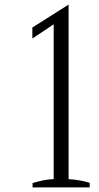

<svg xmlns="http://www.w3.org/2000/svg" viewBox="-20 -817 433 837"><path d="M122 -19C122 -19 122 0 122 0C122 0 371 0 371 0C371 0 371 -20 371 -20C343 -29 312 -34 279 -36C279 -36 279 -797 279 -797C279 -797 121 -697 121 -697C121 -697 121 -649 121 -649C121 -649 214 -711 214 -711C214 -711 214 -36 214 -36C190 -36 159 -30 122 -19Z"/></svg>

Font: BUSH 25 TRIRONG
Style: Regular
Weight: 400
Designer: Katatrad Team
Foundry: CadsonDemak